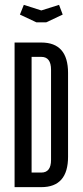

<svg xmlns="http://www.w3.org/2000/svg" viewBox="-20 -770 340 790"><path d="M150 0H40V-595H150Q260 -595 260 -470V-125Q260 0 150 0ZM110 -536V-60H150Q190 -60 190 -112V-483Q190 -536 150 -536ZM130 -678 62 -710 78 -750 150 -727 223 -750 238 -710 170 -678Z"/></svg>

Font: Exetegue
Style: Regular
Weight: 400
Designer: Fábio Duarte Martins
Foundry: Fábio Duarte Martins
Version: Version 0.001